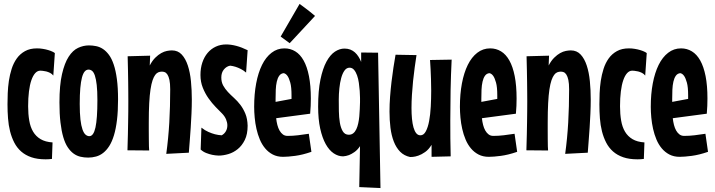

<svg xmlns="http://www.w3.org/2000/svg" viewBox="-20 -785 3636 976"><path d="M251 -400.9Q244.1 -409.7 234.4 -414.6Q224.6 -419.4 214.8 -421.9Q205.1 -424.3 196.8 -425Q188.5 -425.8 185.1 -425.8Q170.4 -425.8 158.9 -413.1Q147.5 -400.4 139.4 -377Q131.3 -353.5 127.2 -320.1Q123 -286.6 123 -245.1Q123 -205.1 128.7 -172.1Q134.3 -139.2 148.4 -115.5Q162.6 -91.8 186.5 -77.6Q210.4 -63.5 247.1 -61L244.1 22.9Q235.8 23.9 227.8 24.4Q219.7 24.9 211.9 24.9Q169.9 24.9 139.4 14.4Q108.9 3.9 87.4 -15.1Q65.9 -34.2 52.5 -60.3Q39.1 -86.4 31.2 -117.4Q23.4 -148.4 20.8 -183.3Q18.1 -218.3 18.1 -254.9Q18.1 -280.3 19.3 -311.3Q20.5 -342.3 25.1 -373.8Q29.8 -405.3 39.3 -435.1Q48.8 -464.8 65.4 -488Q82 -511.2 107.2 -525.1Q132.3 -539.1 168 -539.1Q183.6 -539.1 198.2 -536.6Q212.9 -534.2 225.1 -530.5Q237.3 -526.9 246.1 -522.7Q254.9 -518.6 258.8 -515.1Z M580.1 -279.8Q580.1 -220.2 574.7 -175.3Q569.3 -130.4 559.3 -97.4Q549.3 -64.5 535.4 -42.7Q521.5 -21 504.6 -7.8Q487.8 5.4 468.3 10.7Q448.7 16.1 428.2 16.1Q407.7 16.1 388.9 11.7Q370.1 7.3 354 -4.4Q337.9 -16.1 324.5 -36.1Q311 -56.2 301.8 -87.4Q292.5 -118.7 287.4 -162.1Q282.2 -205.6 282.2 -264.2Q282.2 -352.1 295.2 -408.2Q308.1 -464.4 329.1 -496.8Q350.1 -529.3 377 -541.7Q403.8 -554.2 432.1 -554.2Q450.2 -554.2 468.5 -550.5Q486.8 -546.9 503.2 -536.1Q519.5 -525.4 533.7 -506.3Q547.9 -487.3 558.1 -456.8Q568.4 -426.3 574.2 -382.8Q580.1 -339.4 580.1 -279.8ZM475.1 -275.9Q475.1 -322.8 471.7 -352.8Q468.3 -382.8 462.4 -400.4Q456.5 -418 448.2 -424.6Q439.9 -431.2 430.2 -431.2Q418.9 -431.2 410.6 -421.6Q402.3 -412.1 396.7 -391.1Q391.1 -370.1 388.2 -337.2Q385.3 -304.2 385.3 -256.8Q385.3 -209 388.9 -177.5Q392.6 -146 399.2 -127.2Q405.8 -108.4 414.8 -100.6Q423.8 -92.8 434.1 -92.8Q455.6 -92.8 465.3 -137.2Q475.1 -181.6 475.1 -275.9Z M825.2 -2.9Q835.9 -81.5 840.6 -162.1Q845.2 -242.7 845.2 -331.1Q845.2 -360.8 841.3 -378.7Q837.4 -396.5 831.1 -406Q824.7 -415.5 817.4 -418.2Q810.1 -420.9 803.2 -420.9Q793.5 -420.9 784.9 -417.5Q776.4 -414.1 769 -404.3Q761.7 -394.5 755.6 -377Q749.5 -359.4 745.1 -330.6Q740.7 -301.8 738.5 -260.5Q736.3 -219.2 736.3 -162.1Q736.3 -141.6 736.3 -119.4Q736.3 -97.2 736.6 -77.1Q736.8 -57.1 737.1 -41.7Q737.3 -26.4 738.3 -20L627.9 -21Q629.4 -65.4 630.1 -100.3Q630.9 -135.3 631.3 -164.6Q631.8 -193.8 632.1 -219.5Q632.3 -245.1 632.3 -270Q632.3 -292.5 632.1 -316.2Q631.8 -339.8 631.6 -367.2Q631.3 -394.5 630.6 -427Q629.9 -459.5 628.9 -499L743.2 -502L741.2 -452.1Q754.4 -477.1 769.5 -491.9Q784.7 -506.8 799.6 -515.1Q814.5 -523.4 828.6 -526.1Q842.8 -528.8 854 -528.8Q884.3 -528.8 903.8 -507.8Q923.3 -486.8 934.8 -451.9Q946.3 -417 950.7 -372.1Q955.1 -327.1 955.1 -278.8Q955.1 -243.7 953.4 -207.5Q951.7 -171.4 949.5 -136.5Q947.3 -101.6 944.6 -69.1Q941.9 -36.6 939.9 -8.8Z M1238.8 -146Q1238.8 -102.5 1224.4 -73.5Q1210 -44.4 1188.2 -26.9Q1166.5 -9.3 1140.6 -1.7Q1114.7 5.9 1091.8 5.9Q1074.7 5.4 1058.6 2Q1044.4 -1 1028.6 -7.1Q1012.7 -13.2 1000 -24.9L1003.9 -136.2Q1021.5 -122.1 1039.6 -114.3Q1057.6 -106.4 1072.8 -102.5Q1090.3 -98.1 1106.9 -97.2Q1120.6 -104.5 1128.2 -117.9Q1135.7 -131.3 1135.7 -147.9Q1135.7 -162.1 1129.2 -178Q1122.6 -193.8 1108.9 -208Q1095.2 -221.7 1076.4 -241Q1057.6 -260.3 1040.3 -284.7Q1022.9 -309.1 1011 -338.9Q999 -368.7 999 -403.8Q999 -438.5 1008.5 -467Q1018.1 -495.6 1035.4 -516.1Q1052.7 -536.6 1076.9 -547.9Q1101.1 -559.1 1129.9 -559.1Q1153.3 -559.1 1180.7 -552Q1208 -544.9 1238.8 -529.8L1231 -416Q1218.3 -427.2 1204.1 -434.3Q1189.9 -441.4 1177.7 -445.3Q1163.6 -449.7 1149.9 -451.2Q1131.3 -447.8 1118.2 -431.9Q1105 -416 1105 -391.1Q1105 -367.7 1114.5 -350.3Q1124 -333 1138.4 -317.6Q1152.8 -302.2 1169.9 -286.9Q1187 -271.5 1201.9 -252Q1216.8 -232.4 1227.3 -207Q1237.8 -181.6 1238.8 -146Z M1563 -13.2Q1517.6 2.4 1480.2 7.3Q1442.9 12.2 1418.9 12.2Q1389.2 12.2 1366.7 0.5Q1344.2 -11.2 1327.9 -30.8Q1311.5 -50.3 1300.8 -75.9Q1290 -101.6 1283.7 -129.9Q1277.3 -158.2 1274.7 -187.3Q1272 -216.3 1272 -242.2Q1272 -306.6 1282.2 -361.1Q1292.5 -415.5 1312 -455.1Q1331.5 -494.6 1360.4 -516.8Q1389.2 -539.1 1425.8 -539.1Q1456.1 -539.1 1481 -523.9Q1505.9 -508.8 1523.4 -477.5Q1541 -446.3 1550.5 -398.2Q1560.1 -350.1 1560.1 -284.2Q1560.1 -265.6 1559.3 -246.6Q1558.6 -227.5 1556.6 -207L1383.8 -184.1Q1385.7 -166 1389.9 -149.9Q1394 -133.8 1401.1 -121.3Q1408.2 -108.9 1418 -101.6Q1427.7 -94.2 1441.9 -94.2Q1468.3 -94.2 1494.6 -97.4Q1521 -100.6 1549.8 -105ZM1380.9 -267.1 1461.9 -282.2V-300.8Q1461.9 -342.3 1455.6 -365Q1449.2 -387.7 1441.9 -398.4Q1433.1 -411.1 1421.9 -413.1Q1407.7 -411.6 1399.4 -399.9Q1391.1 -388.2 1387 -369.9Q1382.8 -351.6 1381.8 -328.6Q1380.9 -305.7 1380.9 -282.2ZM1502.9 -765.1Q1515.1 -756.3 1529.1 -745.8Q1543 -735.4 1554.7 -726.1Q1568.4 -715.3 1581.5 -704.1L1452.6 -565.4L1406.7 -599.1Z M1806.2 166 1810.1 -42Q1796.9 -22.5 1781.7 -12Q1766.6 -1.5 1753.9 3.4Q1738.8 8.8 1724.1 9.8Q1699.2 9.8 1676.3 -5.6Q1653.3 -21 1635.7 -52.5Q1618.2 -84 1607.7 -131.3Q1597.2 -178.7 1597.2 -243.2Q1597.2 -324.2 1608.9 -380.6Q1620.6 -437 1639.6 -471.9Q1658.7 -506.8 1682.6 -522.5Q1706.5 -538.1 1731 -538.1Q1747.6 -538.1 1760.7 -533Q1773.9 -527.8 1784.2 -518.6Q1794.4 -509.3 1802.2 -497.1Q1810.1 -484.9 1815.9 -470.2V-518.1L1901.9 -517.1L1914.1 170.9ZM1810.1 -265.1Q1810.1 -272 1810.1 -287.8Q1810.1 -303.7 1808.6 -323.2Q1807.1 -342.8 1804.2 -363.5Q1801.3 -384.3 1795.2 -401.6Q1789.1 -418.9 1779.8 -429.9Q1770.5 -440.9 1756.8 -440.9Q1741.7 -440.9 1731.2 -426.3Q1720.7 -411.6 1714.4 -388.2Q1708 -364.7 1705.1 -335.9Q1702.1 -307.1 1702.1 -278.8Q1702.1 -251.5 1702.6 -220.2Q1703.1 -189 1707.5 -162.1Q1711.9 -135.3 1722.4 -117.7Q1732.9 -100.1 1752.9 -100.1Q1766.6 -100.1 1775.9 -107.7Q1785.2 -115.2 1791.3 -128.2Q1797.4 -141.1 1801 -158Q1804.7 -174.8 1806.4 -193.1Q1808.1 -211.4 1808.8 -230Q1809.6 -248.5 1810.1 -265.1Z M2275.9 -481.9Q2272 -403.3 2270.5 -326.4Q2269 -249.5 2269 -171.9Q2269 -126 2269.3 -81.1Q2269.5 -36.1 2271 9.8L2173.8 12.2V-48.8Q2159.2 -24.9 2141.1 -12.2Q2123 0.5 2106.7 6.1Q2090.3 11.7 2078.6 12.5Q2066.9 13.2 2064.9 13.2Q2034.2 6.8 2013.9 -13.9Q1993.7 -34.7 1981.7 -65.7Q1969.7 -96.7 1964.8 -135.7Q1960 -174.8 1960 -217.8Q1960 -254.9 1962.9 -293.5Q1965.8 -332 1970.2 -369.4Q1974.6 -406.7 1980 -441.7Q1985.4 -476.6 1990.7 -506.8L2097.2 -504.9Q2092.8 -476.1 2088.1 -442.4Q2083.5 -408.7 2079.8 -373.5Q2076.2 -338.4 2074 -303Q2071.8 -267.6 2071.8 -235.8Q2071.8 -206.5 2074.2 -181.2Q2076.7 -155.8 2082 -137Q2087.4 -118.2 2095.9 -107.7Q2104.5 -97.2 2117.2 -97.2Q2133.8 -97.2 2144.5 -117.2Q2155.3 -137.2 2161.4 -169.7Q2167.5 -202.1 2169.7 -242.7Q2171.9 -283.2 2171.9 -324.2Q2171.9 -355 2170.9 -382.8Q2169.9 -410.6 2168.9 -432.6Q2167.5 -458 2166 -480Z M2608.9 -13.2Q2563.5 2.4 2526.1 7.3Q2488.8 12.2 2464.8 12.2Q2435.1 12.2 2412.6 0.5Q2390.1 -11.2 2373.8 -30.8Q2357.4 -50.3 2346.7 -75.9Q2335.9 -101.6 2329.6 -129.9Q2323.2 -158.2 2320.6 -187.3Q2317.9 -216.3 2317.9 -242.2Q2317.9 -306.6 2328.1 -361.1Q2338.4 -415.5 2357.9 -455.1Q2377.4 -494.6 2406.2 -516.8Q2435.1 -539.1 2471.7 -539.1Q2502 -539.1 2526.9 -523.9Q2551.8 -508.8 2569.3 -477.5Q2586.9 -446.3 2596.4 -398.2Q2606 -350.1 2606 -284.2Q2606 -265.6 2605.2 -246.6Q2604.5 -227.5 2602.5 -207L2429.7 -184.1Q2431.6 -166 2435.8 -149.9Q2439.9 -133.8 2447 -121.3Q2454.1 -108.9 2463.9 -101.6Q2473.6 -94.2 2487.8 -94.2Q2514.2 -94.2 2540.5 -97.4Q2566.9 -100.6 2595.7 -105ZM2426.8 -267.1 2507.8 -282.2V-300.8Q2507.8 -342.3 2501.5 -365Q2495.1 -387.7 2487.8 -398.4Q2479 -411.1 2467.8 -413.1Q2453.6 -411.6 2445.3 -399.9Q2437 -388.2 2432.9 -369.9Q2428.7 -351.6 2427.7 -328.6Q2426.8 -305.7 2426.8 -282.2Z M2853 -2.9Q2863.8 -81.5 2868.4 -162.1Q2873 -242.7 2873 -331.1Q2873 -360.8 2869.1 -378.7Q2865.2 -396.5 2858.9 -406Q2852.5 -415.5 2845.2 -418.2Q2837.9 -420.9 2831.1 -420.9Q2821.3 -420.9 2812.7 -417.5Q2804.2 -414.1 2796.9 -404.3Q2789.6 -394.5 2783.4 -377Q2777.3 -359.4 2772.9 -330.6Q2768.6 -301.8 2766.4 -260.5Q2764.2 -219.2 2764.2 -162.1Q2764.2 -141.6 2764.2 -119.4Q2764.2 -97.2 2764.4 -77.1Q2764.6 -57.1 2764.9 -41.7Q2765.1 -26.4 2766.1 -20L2655.8 -21Q2657.2 -65.4 2658 -100.3Q2658.7 -135.3 2659.2 -164.6Q2659.7 -193.8 2659.9 -219.5Q2660.2 -245.1 2660.2 -270Q2660.2 -292.5 2659.9 -316.2Q2659.7 -339.8 2659.4 -367.2Q2659.2 -394.5 2658.4 -427Q2657.7 -459.5 2656.7 -499L2771 -502L2769 -452.1Q2782.2 -477.1 2797.4 -491.9Q2812.5 -506.8 2827.4 -515.1Q2842.3 -523.4 2856.4 -526.1Q2870.6 -528.8 2881.8 -528.8Q2912.1 -528.8 2931.6 -507.8Q2951.2 -486.8 2962.6 -451.9Q2974.1 -417 2978.5 -372.1Q2982.9 -327.1 2982.9 -278.8Q2982.9 -243.7 2981.2 -207.5Q2979.5 -171.4 2977.3 -136.5Q2975.1 -101.6 2972.4 -69.1Q2969.7 -36.6 2967.8 -8.8Z M3259.8 -400.9Q3252.9 -409.7 3243.2 -414.6Q3233.4 -419.4 3223.6 -421.9Q3213.9 -424.3 3205.6 -425Q3197.3 -425.8 3193.8 -425.8Q3179.2 -425.8 3167.7 -413.1Q3156.2 -400.4 3148.2 -377Q3140.1 -353.5 3136 -320.1Q3131.8 -286.6 3131.8 -245.1Q3131.8 -205.1 3137.5 -172.1Q3143.1 -139.2 3157.2 -115.5Q3171.4 -91.8 3195.3 -77.6Q3219.2 -63.5 3255.9 -61L3252.9 22.9Q3244.6 23.9 3236.6 24.4Q3228.5 24.9 3220.7 24.9Q3178.7 24.9 3148.2 14.4Q3117.7 3.9 3096.2 -15.1Q3074.7 -34.2 3061.3 -60.3Q3047.9 -86.4 3040 -117.4Q3032.2 -148.4 3029.5 -183.3Q3026.9 -218.3 3026.9 -254.9Q3026.9 -280.3 3028.1 -311.3Q3029.3 -342.3 3033.9 -373.8Q3038.6 -405.3 3048.1 -435.1Q3057.6 -464.8 3074.2 -488Q3090.8 -511.2 3116 -525.1Q3141.1 -539.1 3176.8 -539.1Q3192.4 -539.1 3207 -536.6Q3221.7 -534.2 3233.9 -530.5Q3246.1 -526.9 3254.9 -522.7Q3263.7 -518.6 3267.6 -515.1Z M3579.1 -13.2Q3533.7 2.4 3496.3 7.3Q3459 12.2 3435.1 12.2Q3405.3 12.2 3382.8 0.5Q3360.4 -11.2 3344 -30.8Q3327.6 -50.3 3316.9 -75.9Q3306.2 -101.6 3299.8 -129.9Q3293.5 -158.2 3290.8 -187.3Q3288.1 -216.3 3288.1 -242.2Q3288.1 -306.6 3298.3 -361.1Q3308.6 -415.5 3328.1 -455.1Q3347.7 -494.6 3376.5 -516.8Q3405.3 -539.1 3441.9 -539.1Q3472.2 -539.1 3497.1 -523.9Q3522 -508.8 3539.6 -477.5Q3557.1 -446.3 3566.7 -398.2Q3576.2 -350.1 3576.2 -284.2Q3576.2 -265.6 3575.4 -246.6Q3574.7 -227.5 3572.8 -207L3399.9 -184.1Q3401.9 -166 3406 -149.9Q3410.2 -133.8 3417.2 -121.3Q3424.3 -108.9 3434.1 -101.6Q3443.8 -94.2 3458 -94.2Q3484.4 -94.2 3510.7 -97.4Q3537.1 -100.6 3565.9 -105ZM3397 -267.1 3478 -282.2V-300.8Q3478 -342.3 3471.7 -365Q3465.3 -387.7 3458 -398.4Q3449.2 -411.1 3438 -413.1Q3423.8 -411.6 3415.5 -399.9Q3407.2 -388.2 3403.1 -369.9Q3398.9 -351.6 3397.9 -328.6Q3397 -305.7 3397 -282.2Z"/></svg>

Font: Mouse Memoirs
Style: Regular
Weight: 400
Version: Version 1.000